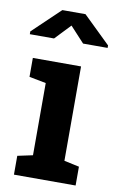

<svg xmlns="http://www.w3.org/2000/svg" viewBox="-100 -810 526 858"><g transform="rotate(10 163.5 -381.0)"><path d="M26.4 0V-85.4L95.2 -100.1V-427.7L19 -442.4V-528.3H237.8V-100.1L306.2 -85.4V0ZM-12.7 -630.4V-643.1L111.8 -761.7H216.8L340.3 -641.6V-630.4H229L164.1 -700.7L97.2 -630.4Z"/></g></svg>

Font: Roboto Slab
Style: Bold
Weight: 700
Designer: Google
Version: Version 2.000; ttfautohint (v1.8.1.43-b0c9)